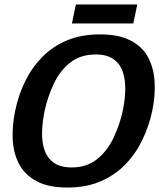

<svg xmlns="http://www.w3.org/2000/svg" viewBox="-20 -830 714 860"><path d="M282 10Q197 10 144.5 -18Q92 -46 66 -94.5Q40 -143 37 -205Q34 -267 48 -334Q62 -402 91.5 -463.5Q121 -525 167.5 -573Q214 -621 278.5 -648.5Q343 -676 428 -676Q512 -676 565 -648.5Q618 -621 643.5 -573Q669 -525 672.5 -463.5Q676 -402 662 -334Q648 -267 618.5 -205Q589 -143 542.5 -94.5Q496 -46 431 -18Q366 10 282 10ZM301 -80Q368 -80 414 -116.5Q460 -153 488 -211.5Q516 -270 530 -334Q540 -382 541 -427Q542 -472 530 -508Q518 -544 488.5 -565Q459 -586 409 -586Q341 -586 295 -550Q249 -514 221.5 -456Q194 -398 180 -334Q170 -286 168.5 -240.5Q167 -195 179 -159Q191 -123 220.5 -101.5Q250 -80 301 -80ZM320 -810H595L577 -725H302Z"/></svg>

Font: Epunda Sans SemiBold
Style: Italic
Weight: 600
Italic angle: -12.0243°
Designer: Simon Atzbach
Foundry: typofactur
Version: Version 2.204; ttfautohint (v1.8.4.7-5d5b)